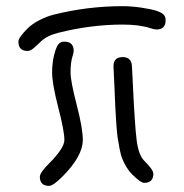

<svg xmlns="http://www.w3.org/2000/svg" viewBox="-20 -606 600 626"><path d="M40 -470.2Q40 -483.4 69.8 -513.2Q84.5 -527.8 108.6 -540.3Q132.8 -552.7 154.8 -558.1Q265.1 -585.9 379.9 -585.9Q408.2 -585.9 440.7 -581.1Q473.1 -576.2 490.2 -570.8Q506.3 -565.4 513.2 -558.6Q520 -551.8 520 -540Q520 -509.8 490.2 -509.8Q483.4 -509.8 470.2 -514.2Q434.1 -525.9 379.9 -525.9Q276.4 -525.9 169.9 -499Q132.3 -489.7 112.8 -470.2Q96.2 -453.6 86.9 -446.8Q77.6 -439.9 69.8 -439.9Q40 -439.9 40 -470.2ZM109.9 -29.8Q109.9 -43 140.1 -73.2Q189.9 -123 189.9 -149.9Q189.9 -178.7 169.9 -255.9Q149.9 -333 149.9 -370.1Q149.9 -408.7 160.2 -439.9Q165.5 -456.5 171.9 -463.4Q178.2 -470.2 189.9 -470.2Q220.2 -470.2 220.2 -439.9Q220.2 -434.1 216.8 -423.8Q210 -402.8 210 -370.1Q210 -341.8 230 -264.6Q250 -187.5 250 -149.9Q250 -96.7 183.1 -29.8Q153.3 0 140.1 0Q109.9 0 109.9 -29.8ZM350.1 -388.2V-390.1Q350.1 -419.9 379.9 -419.9Q408.7 -419.9 410.2 -390.1Q411.1 -370.1 413.1 -333Q419.4 -197.8 425.5 -149.2Q431.6 -100.6 450.2 -82Q480 -52.2 480 -40Q480 -9.8 450.2 -9.8Q438.5 -9.8 410.2 -38.1Q399.9 -48.3 392.3 -61.3Q384.8 -74.2 379.4 -86.7Q374 -99.1 369.9 -120.6Q365.7 -142.1 363.5 -157.5Q361.3 -172.9 359.1 -204.3Q356.9 -235.8 356 -255.9Q355 -275.9 353.3 -318.8Q351.6 -361.8 350.1 -388.2Z"/></svg>

Font: Pecita
Style: Book
Weight: 400
Width: 6
Version: Version 3.4.1